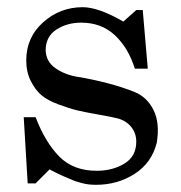

<svg xmlns="http://www.w3.org/2000/svg" viewBox="-20 -499 503 534"><path d="M118 -28 79 11H57L46 -173H79Q106 -103 145 -63.5Q184 -24 249 -24Q293 -24 326 -44Q359 -64 359 -105Q359 -129 344.5 -146.5Q330 -164 306 -170Q290 -174 253 -180.5Q216 -187 195 -192Q174 -197 143 -208.5Q112 -220 95 -234.5Q78 -249 65.5 -274Q53 -299 53 -331Q53 -395 100 -437Q147 -479 210 -479Q254 -479 323 -439L359 -471H377L391 -308H355Q337 -366 299.5 -401Q262 -436 206 -436Q166 -436 136.5 -416.5Q107 -397 107 -359Q108 -328 134 -309.5Q160 -291 197.5 -285Q235 -279 277.5 -268Q320 -257 354.5 -243Q389 -229 407 -193Q425 -157 416 -102Q402 -46 354.5 -15.5Q307 15 247 15Q237 15 227.5 14Q218 13 207 10Q196 7 190 5Q184 3 170.5 -3Q157 -9 154 -10Q151 -11 135 -19Q119 -27 118 -28Z"/></svg>

Font: Academico
Style: Regular
Weight: 400
Foundry: Steinberg Media Technologies GmbH
Version: Version 0.902